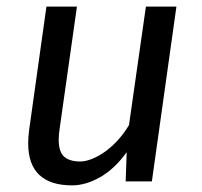

<svg xmlns="http://www.w3.org/2000/svg" viewBox="-20 -547 610 579"><path d="M359 0 362 -88Q326 -38 282.5 -13Q239 12 197 12Q132 12 98.5 -19.5Q65 -51 65 -115Q65 -133 68 -156L120 -527H212L160 -160Q157 -140 157 -126Q157 -89 173.5 -74.5Q190 -60 222 -60Q238 -60 258 -68Q278 -76 298 -90.5Q318 -105 336.5 -125.5Q355 -146 369 -170L420 -527H512L438 0Z"/></svg>

Font: Yekcdsyqcyvpieeyorgstswgcgt
Style: Regular
Weight: 400
Italic angle: -8°
Designer: Carrois Corporate & Edenspiekermann
Foundry: Carrois Corporate GbR & Edenspiekermann AG
Version: Version 2.001